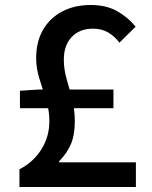

<svg xmlns="http://www.w3.org/2000/svg" viewBox="-20 -750 610 770"><path d="M58 0V-71Q114 -100 146 -151Q178 -202 178 -264Q178 -307 165 -349Q152 -391 138.5 -433Q125 -475 125 -516Q125 -583 152.5 -630.5Q180 -678 229.5 -704Q279 -730 344 -730Q405 -730 448.5 -706Q492 -682 524 -643L459 -579Q439 -605 413.5 -620Q388 -635 353 -635Q299 -635 267.5 -601.5Q236 -568 236 -511Q236 -471 247.5 -432Q259 -393 269.5 -351.5Q280 -310 280 -263Q280 -209 264.5 -172.5Q249 -136 217 -103V-99H525V0ZM60 -316V-386L135 -391H435V-316Z"/></svg>

Font: Noto Sans TC Thin Medium
Style: Regular
Weight: 500
Version: Version 2.004-H2;hotconv 1.0.118;makeotfexe 2.5.65603